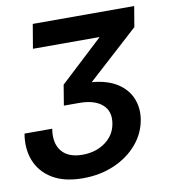

<svg xmlns="http://www.w3.org/2000/svg" viewBox="-85 -588 791 883"><g transform="rotate(-10 311.0 -146.5)"><path d="M232.4 223.6Q145.5 223.6 90.3 190.4Q35.2 157.2 12.7 100.8Q-9.8 44.4 2 -25.4H131.3Q120.6 41.5 151.6 79.1Q182.6 116.7 248.5 116.7Q311 116.7 355.5 84.2Q399.9 51.8 408.2 -1.5Q417.5 -57.6 381.3 -89.1Q345.2 -120.6 273.9 -120.6H202.6L218.3 -215.8L418.5 -401.9V-402.8H107.9L127 -515.6H600.6L584.5 -419.9L348.6 -205.6V-204.6Q421.4 -198.2 466.8 -168.5Q512.2 -138.7 530.3 -93.5Q548.3 -48.3 539.6 4.4Q528.8 67.9 486.1 117.4Q443.4 167 377.7 195.3Q312 223.6 232.4 223.6Z"/></g></svg>

Font: Inter Display Semi Bold
Style: Italic
Weight: 600
Italic angle: -9.39999°
Designer: Rasmus Andersson
Foundry: rsms
Version: Version 4.000;git-4fc901f